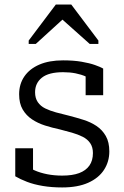

<svg xmlns="http://www.w3.org/2000/svg" viewBox="-20 -812 545 843"><path d="M388 -140Q388 -166 376 -183.5Q364 -201 343 -211.5Q322 -222 296 -229.5Q270 -237 242 -244Q209 -251 177.5 -261Q146 -271 120.5 -288Q95 -305 79.5 -331.5Q64 -358 64 -398Q64 -443 87 -476.5Q110 -510 153 -528.5Q196 -547 257 -547Q303 -547 338 -541Q373 -535 397 -526.5Q421 -518 433 -511V-394H356V-493Q364 -493 370.5 -490Q377 -487 381 -482Q385 -477 387.5 -470Q390 -463 390 -453Q377 -467 357 -476Q337 -485 312 -490Q287 -495 257 -495Q194 -495 164 -471Q134 -447 134 -407Q134 -381 146 -363.5Q158 -346 178.5 -336Q199 -326 226 -318.5Q253 -311 283 -304Q314 -296 346 -286Q378 -276 403.5 -259Q429 -242 444.5 -215Q460 -188 460 -147Q460 -102 436.5 -66Q413 -30 367 -9.5Q321 11 253 11Q207 11 168 4.5Q129 -2 99 -13.5Q69 -25 47 -38V-161H125V-29Q112 -36 104.5 -43Q97 -50 94 -57.5Q91 -65 91 -73Q91 -81 92 -88Q109 -74 133 -63.5Q157 -53 187.5 -47Q218 -41 253 -41Q298 -41 327.5 -52Q357 -63 372.5 -85Q388 -107 388 -140ZM293 -792H225L106 -634V-619H137L284 -753L226 -751L374 -619H412V-634Z"/></svg>

Font: Roboto Serif 20pt Light
Style: Regular
Weight: 300
Version: Version 1.008